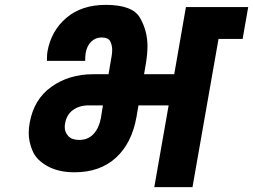

<svg xmlns="http://www.w3.org/2000/svg" viewBox="-20 -769 1040 789"><path d="M1000 -740 977 -609H878L771 0H614L673 -336H549L541 -289Q522 -181 456.5 -121Q391 -61 286 -61Q221 -61 175.5 -86Q130 -111 114 -148.5Q98 -186 98 -222Q98 -242 102 -264Q119 -361 191.5 -412.5Q264 -464 363 -464H426L439 -540Q441 -553 441 -564Q441 -583 433 -599Q425 -615 397 -615Q372 -615 354.5 -597.5Q337 -580 332 -551Q330 -536 330 -519H173Q173 -525 173 -530Q173 -545 175 -557Q190 -642 252.5 -695.5Q315 -749 415 -749Q525 -749 555.5 -695.5Q586 -642 586 -580Q586 -548 580 -511L572 -464H696L744 -740ZM403 -336H345Q306 -336 280 -317Q254 -298 248 -264Q246 -255 246 -247Q246 -226 260.5 -210Q275 -194 306 -194Q341 -194 363.5 -217.5Q386 -241 394 -281Z"/></svg>

Font: Fz Poppins
Style: Bold Italic
Weight: 700
Italic angle: -10°
Designer: Ninad Kale (Devanagari), Jonny Pinhorn (Latin)
Foundry: Indian Type Foundry
Version: Vit hóa bi Vntype.Com & FontZin.Com